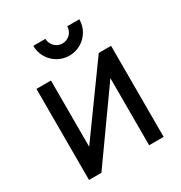

<svg xmlns="http://www.w3.org/2000/svg" viewBox="-173 -863 929 986"><g transform="rotate(-30 291.0 -370.0)"><path d="M166 -739.5H238Q238 -722 246.8 -707.2Q255.5 -692.5 270.2 -683.8Q285 -675 302.5 -675Q320 -675 335 -683.8Q350 -692.5 358.5 -707.2Q367 -722 367 -739.5H439Q439 -702.5 420.8 -671Q402.5 -639.5 371 -621.2Q339.5 -603 302.5 -603Q265.5 -603 234 -621.2Q202.5 -639.5 184.2 -671Q166 -702.5 166 -739.5ZM439 -540H512V0H426V-398L143 0H69.5V-540H155.5V-147.5Z"/></g></svg>

Font: CCSD_manrope Medium
Style: Regular
Weight: 500
Designer: Mikhail Sharanda
Foundry: Mikhail Sharanda
Version: Version 4.503